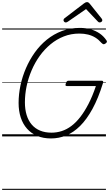

<svg xmlns="http://www.w3.org/2000/svg" viewBox="-20 -1276 1020 1796"><path d="M457 19Q385 19 328.5 -4.5Q272 -28 233 -72Q194 -116 174 -177Q154 -238 154 -313Q154 -394 171.5 -477Q189 -560 223 -638.5Q257 -717 305.5 -785Q354 -853 418 -905Q482 -957 559.5 -986Q637 -1015 727 -1015Q782 -1015 829 -1001.5Q876 -988 913 -962.5Q950 -937 976 -898Q983 -889 979 -881.5Q975 -874 964 -867Q954 -861 947 -862.5Q940 -864 928 -876Q903 -905 872.5 -924Q842 -943 804.5 -952.5Q767 -962 722 -962Q645 -962 577.5 -935.5Q510 -909 453 -862Q396 -815 351.5 -753Q307 -691 276 -618.5Q245 -546 229 -470Q213 -394 213 -318Q213 -253 229 -200.5Q245 -148 276.5 -111Q308 -74 354.5 -54.5Q401 -35 462 -35Q511 -35 557.5 -50Q604 -65 647.5 -97.5Q691 -130 731 -181.5Q771 -233 808 -304.5Q845 -376 877 -471H606Q594 -471 593 -478.5Q592 -486 596 -496Q600 -510 606 -515.5Q612 -521 622 -521H929Q941 -521 944 -516Q947 -511 943 -498Q899 -356 845 -257.5Q791 -159 729.5 -98Q668 -37 599.5 -9Q531 19 457 19ZM595 -1066Q586 -1066 580 -1073Q574 -1080 574 -1087Q574 -1093 576 -1096.5Q578 -1100 582 -1104L764 -1243Q773 -1250 780 -1253Q787 -1256 795 -1256Q802 -1256 807.5 -1252.5Q813 -1249 819 -1242L931 -1102Q934 -1098 935.5 -1094Q937 -1090 937 -1086Q937 -1077 928.5 -1071.5Q920 -1066 913 -1066Q907 -1066 902.5 -1068.5Q898 -1071 894 -1076L785 -1191L617 -1075Q610 -1070 605 -1068Q600 -1066 595 -1066ZM0 490H971V500H0ZM0 -20H971V0H0ZM0 -505H971V-500H0ZM0 -1010H971V-1000H0Z"/></svg>

Font: Playwrite RO Guides
Style: Regular
Weight: 400
Designer: Veronika Burian, José Scaglione
Foundry: TypeTogether
Version: Version 1.003